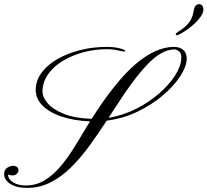

<svg xmlns="http://www.w3.org/2000/svg" viewBox="-20 -912 1008 933"><path d="M112.3 1Q59.1 1 29.5 -18.6Q0 -38.1 0 -65.9Q0 -87.4 15.1 -96.9Q30.3 -106.4 45.4 -106.4Q53.7 -106.4 61.8 -101.1Q69.8 -95.7 69.8 -84Q69.8 -74.7 61.5 -67.1Q53.2 -59.6 42 -59.6Q27.3 -59.6 19.5 -64.5V-62Q19.5 -40.5 44.2 -25.6Q68.8 -10.7 104.5 -10.7Q156.7 -10.7 198.7 -36.9Q240.7 -63 276.4 -106Q312 -148.9 344 -201.2Q376 -253.4 407.7 -306.2L417.5 -322.3Q340.3 -325.2 279.5 -345.5Q218.8 -365.7 184.8 -400.9Q150.9 -436 153.8 -482.4Q156.2 -525.9 185.1 -562.7Q213.9 -599.6 262 -626.7Q310.1 -653.8 370.8 -668.9Q431.6 -684.1 498.5 -684.1Q534.7 -684.1 561.8 -677.2Q588.9 -670.4 588.9 -663.6Q588.9 -661.6 583 -661.6Q579.6 -661.6 576.4 -662.4Q573.2 -663.1 569.3 -663.6Q553.7 -667.5 537.4 -670.2Q521 -672.9 498 -672.9Q441.4 -672.9 387 -658.4Q332.5 -644 287.8 -617.7Q243.2 -591.3 216.1 -554.7Q189 -518.1 186.5 -473.1Q184.6 -443.8 209.7 -412.6Q234.9 -381.3 288.6 -359.4Q342.3 -337.4 425.3 -334.5Q542 -518.1 639.6 -601.1Q737.3 -684.1 825.2 -684.1Q854.5 -684.1 871.6 -668.5Q888.7 -652.8 887.2 -623.5Q885.3 -585.9 854.2 -539.1Q823.2 -492.2 770 -447.3Q716.8 -402.3 647.5 -369.1Q578.1 -335.9 498.5 -325.7Q457 -261.7 414.1 -202.9Q371.1 -144 324.5 -98.1Q277.8 -52.2 225.3 -25.6Q172.9 1 112.3 1ZM507.8 -339.4Q578.1 -351.1 641.1 -383.1Q704.1 -415 752.9 -457.5Q801.8 -500 830.3 -544.4Q858.9 -588.9 860.8 -625.5Q863.3 -651.9 850.6 -662.1Q837.9 -672.4 824.7 -671.9Q764.2 -669.9 696 -598.6Q627.9 -527.3 542.5 -393.1Q533.7 -379.4 524.9 -366.2Q516.1 -353 507.8 -339.4ZM838.9 -740.7Q835.9 -740.7 834.7 -743.7Q833.5 -746.6 833.5 -746.6Q833.5 -748.5 846.2 -758.3Q859.9 -766.1 875.5 -778.8Q891.1 -791.5 901.4 -807.1Q907.7 -816.4 912.4 -826.9Q917 -837.4 920.9 -856.9Q925.3 -891.6 947.3 -891.6Q956.1 -891.6 962.2 -885.3Q968.3 -878.9 968.3 -864.7Q968.3 -849.6 953.9 -829.3Q939.5 -809.1 915.8 -788.6Q892.1 -768.1 864.3 -752Q845.7 -740.7 838.9 -740.7Z"/></svg>

Font: Pinyon Script
Style: Regular
Weight: 400
Designer: Nicole Fally, Eben Sorkin
Foundry: Sorkin Type Co.
Version: Version 1.008; ttfautohint (v1.8.4.7-5d5b)